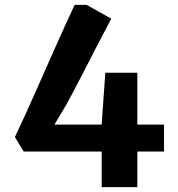

<svg xmlns="http://www.w3.org/2000/svg" viewBox="-20 -772 736 792"><path d="M77.5 -147 41.5 -206.5Q87.5 -304.5 126.2 -392Q165 -479.5 203.8 -567Q242.5 -654.5 288 -752H337L439 -695Q403.5 -628 375 -572.8Q346.5 -517.5 318 -462Q289.5 -406.5 253.5 -340L204.5 -258H399.5V-261L414.5 -472H546.5V-258H656.5V-147H546.5V0H399.5V-147Z"/></svg>

Font: Merriweather Sans
Style: Bold
Weight: 700
Designer: Eben Sorkin
Foundry: Eben Sorkin
Version: Version 1.008; ttfautohint (v1.7.19-72a1) -l 8 -r 50 -G 200 